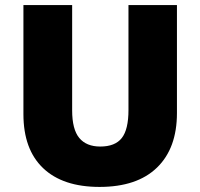

<svg xmlns="http://www.w3.org/2000/svg" viewBox="-20 -734 797 764"><path d="M684.1 -713.9V-284.2Q684.1 -144 604.7 -67.1Q525.4 9.8 376 9.8Q230 9.8 151.6 -64.9Q73.2 -139.6 73.2 -279.8V-713.9H267.1V-294.9Q267.1 -219.2 295.4 -185.1Q323.7 -150.9 378.9 -150.9Q438 -150.9 464.6 -184.8Q491.2 -218.8 491.2 -295.9V-713.9Z"/></svg>

Font: Sahel Black FD
Style: Black-FD
Weight: 900
Foundry: Saber Rastikerdar (saber.rastikerdar@gmail.com)
Version: Version 3.3.1